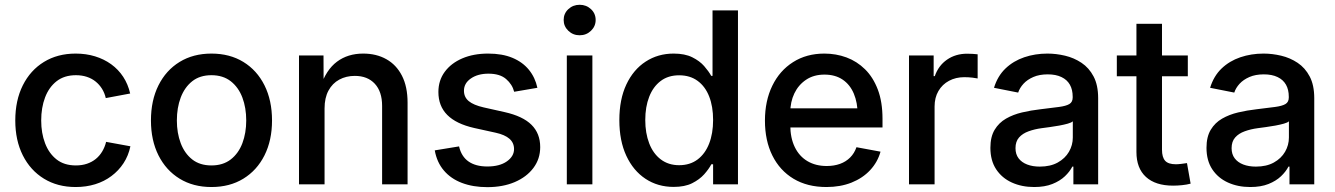

<svg xmlns="http://www.w3.org/2000/svg" viewBox="-20 -771 5585 803"><path d="M296.4 11.2Q220.7 11.2 163.8 -23.7Q106.9 -58.6 75.4 -121.3Q43.9 -184.1 43.9 -267.1Q43.9 -351.1 75.4 -414.1Q106.9 -477.1 163.8 -512Q220.7 -546.9 296.4 -546.9Q339.8 -546.9 377.4 -535.4Q415 -523.9 445.1 -502.2Q475.1 -480.5 495.4 -449.5Q515.6 -418.5 524.4 -379.9L422.4 -360.8Q417.5 -382.3 406.5 -399.9Q395.5 -417.5 379.6 -430.2Q363.8 -442.9 343 -449.7Q322.3 -456.5 297.4 -456.5Q249 -456.5 216.8 -431.4Q184.6 -406.2 168.5 -363.5Q152.3 -320.8 152.3 -267.1Q152.3 -214.4 168.5 -171.9Q184.6 -129.4 216.6 -104.2Q248.5 -79.1 297.4 -79.1Q322.8 -79.1 343.8 -86.2Q364.7 -93.3 380.6 -106.2Q396.5 -119.1 407.5 -137.5Q418.5 -155.8 423.8 -177.7L525.4 -159.2Q517.1 -119.6 496.6 -88.4Q476.1 -57.1 446 -34.7Q416 -12.2 378.2 -0.5Q340.3 11.2 296.4 11.2Z M864.3 11.2Q788.1 11.2 731.2 -23.7Q674.3 -58.6 642.8 -121.3Q611.3 -184.1 611.3 -267.1Q611.3 -351.1 642.8 -414.1Q674.3 -477.1 731.2 -512Q788.1 -546.9 864.3 -546.9Q940.9 -546.9 997.8 -512Q1054.7 -477.1 1086.2 -414.1Q1117.7 -351.1 1117.7 -267.1Q1117.7 -184.1 1086.2 -121.3Q1054.7 -58.6 997.8 -23.7Q940.9 11.2 864.3 11.2ZM864.3 -79.1Q912.6 -79.1 945.1 -104.2Q977.5 -129.4 993.7 -172.1Q1009.8 -214.8 1009.8 -267.1Q1009.8 -320.3 993.7 -363Q977.5 -405.8 945.1 -431.2Q912.6 -456.5 864.3 -456.5Q815.9 -456.5 783.9 -431.2Q752 -405.8 735.8 -363Q719.7 -320.3 719.7 -267.1Q719.7 -214.8 735.8 -172.1Q752 -129.4 783.9 -104.2Q815.9 -79.1 864.3 -79.1Z M1337.4 -317.4V0H1230.5V-539.1H1333L1333.5 -406.7H1319.8Q1343.8 -479 1389.2 -512.9Q1434.6 -546.9 1499 -546.9Q1554.2 -546.9 1595.9 -523.4Q1637.7 -500 1661.1 -454.3Q1684.6 -408.7 1684.6 -341.3V0H1578.1V-328.1Q1578.1 -387.7 1547.6 -420.7Q1517.1 -453.6 1463.9 -453.6Q1427.7 -453.6 1398.9 -438Q1370.1 -422.4 1353.8 -392.1Q1337.4 -361.8 1337.4 -317.4Z M2018.1 11.7Q1958.5 11.7 1912.1 -5.9Q1865.7 -23.4 1836.4 -57.9Q1807.1 -92.3 1798.3 -142.1L1899.9 -158.7Q1909.7 -116.2 1939.7 -95.5Q1969.7 -74.7 2018.1 -74.7Q2069.3 -74.7 2099.6 -95.9Q2129.9 -117.2 2129.9 -147.5Q2129.9 -173.8 2110.6 -190.7Q2091.3 -207.5 2053.7 -215.8L1962.9 -235.8Q1887.7 -252.9 1850.6 -290.3Q1813.5 -327.6 1813.5 -386.2Q1813.5 -434.6 1840.1 -470.7Q1866.7 -506.8 1913.6 -526.9Q1960.4 -546.9 2021.5 -546.9Q2080.6 -546.9 2123.3 -529.1Q2166 -511.2 2192.1 -479Q2218.3 -446.8 2227.5 -403.8L2130.4 -387.2Q2122.6 -418 2096.7 -440.4Q2070.8 -462.9 2022.9 -462.9Q1978.5 -462.9 1949.5 -442.9Q1920.4 -422.9 1920.4 -391.6Q1920.4 -364.7 1940.4 -348.1Q1960.4 -331.5 2002.9 -321.8L2090.3 -302.2Q2166.5 -285.2 2202.9 -249Q2239.3 -212.9 2239.3 -155.8Q2239.3 -106.4 2210.9 -68.6Q2182.6 -30.8 2132.8 -9.5Q2083 11.7 2018.1 11.7Z M2350.6 0V-539.1H2457.5V0ZM2404.3 -623.5Q2376.5 -623.5 2356.9 -642.3Q2337.4 -661.1 2337.4 -687.5Q2337.4 -714.4 2356.9 -732.7Q2376.5 -751 2404.3 -751Q2432.1 -751 2451.7 -732.7Q2471.2 -714.4 2471.2 -687.5Q2471.2 -661.1 2451.7 -642.3Q2432.1 -623.5 2404.3 -623.5Z M2797.4 10.7Q2731 10.7 2679.7 -23.2Q2628.4 -57.1 2599.4 -119.6Q2570.3 -182.1 2570.3 -268.6Q2570.3 -355.5 2599.6 -417.7Q2628.9 -480 2680.4 -513.4Q2731.9 -546.9 2797.4 -546.9Q2844.2 -546.9 2875.2 -531.5Q2906.2 -516.1 2925 -494.6Q2943.8 -473.1 2954.6 -453.6H2960V-727.5H3066.4V0H2962.4V-84H2955.1Q2944.3 -63.5 2924.8 -41.7Q2905.3 -20 2874.5 -4.6Q2843.8 10.7 2797.4 10.7ZM2820.3 -80.1Q2865.7 -80.1 2897.5 -104Q2929.2 -127.9 2945.8 -170.4Q2962.4 -212.9 2962.4 -269Q2962.4 -325.7 2946 -367.4Q2929.7 -409.2 2897.9 -432.6Q2866.2 -456.1 2820.3 -456.1Q2774.4 -456.1 2742.9 -432.1Q2711.4 -408.2 2695.1 -366.2Q2678.7 -324.2 2678.7 -269Q2678.7 -214.4 2695.1 -171.6Q2711.4 -128.9 2743.4 -104.5Q2775.4 -80.1 2820.3 -80.1Z M3436.5 11.2Q3356.4 11.2 3298.8 -23.4Q3241.2 -58.1 3210.2 -120.6Q3179.2 -183.1 3179.2 -266.6Q3179.2 -349.1 3210 -412.4Q3240.7 -475.6 3296.9 -511.2Q3353 -546.9 3427.7 -546.9Q3476.6 -546.9 3520.3 -530.8Q3564 -514.6 3597.9 -481.2Q3631.8 -447.8 3651.4 -396.2Q3670.9 -344.7 3670.9 -273.9V-237.8H3235.8V-317.9H3615.7L3566.9 -292Q3566.9 -341.3 3551 -379.2Q3535.2 -417 3504.2 -438Q3473.1 -459 3428.2 -459Q3383.3 -459 3351.3 -437.5Q3319.3 -416 3302.2 -380.4Q3285.2 -344.7 3285.2 -300.8V-248.5Q3285.2 -194.3 3304 -155.8Q3322.8 -117.2 3357.2 -96.9Q3391.6 -76.7 3437.5 -76.7Q3468.3 -76.7 3493.2 -85.7Q3518.1 -94.7 3535.6 -112.3Q3553.2 -129.9 3562 -155.3L3662.6 -136.7Q3650.4 -92.8 3619.1 -59.3Q3587.9 -25.9 3541.3 -7.3Q3494.6 11.2 3436.5 11.2Z M3781.7 0V-539.1H3884.8V-452.6H3889.6Q3904.8 -496.6 3940.7 -521.5Q3976.6 -546.4 4024.9 -546.4Q4035.6 -546.4 4048.1 -545.7Q4060.5 -544.9 4068.8 -543.9V-442.9Q4063 -444.3 4046.6 -446.3Q4030.3 -448.2 4012.7 -448.2Q3977.5 -448.2 3949.2 -433.1Q3920.9 -418 3904.8 -390.4Q3888.7 -362.8 3888.7 -325.7V0Z M4305.2 11.2Q4253.4 11.2 4211.9 -7.6Q4170.4 -26.4 4146.2 -63Q4122.1 -99.6 4122.1 -152.8Q4122.1 -198.7 4139.9 -228.3Q4157.7 -257.8 4187.5 -274.9Q4217.3 -292 4254.6 -300.8Q4292 -309.6 4331.1 -314Q4379.4 -319.8 4408.9 -323.7Q4438.5 -327.6 4452.4 -335.9Q4466.3 -344.2 4466.3 -363.3V-366.2Q4466.3 -396 4454.6 -416.7Q4442.9 -437.5 4419.4 -448.7Q4396 -460 4361.8 -460Q4327.1 -460 4301.8 -449Q4276.4 -438 4260.5 -420.7Q4244.6 -403.3 4238.3 -383.8L4137.2 -403.8Q4152.3 -453.1 4185.3 -484.6Q4218.3 -516.1 4263.7 -531.5Q4309.1 -546.9 4360.8 -546.9Q4397 -546.9 4434.3 -538.1Q4471.7 -529.3 4503.2 -508.3Q4534.7 -487.3 4553.7 -451.2Q4572.8 -415 4572.8 -360.4V0H4469.2V-74.2H4464.8Q4454.1 -53.2 4433.6 -33.7Q4413.1 -14.2 4381.3 -1.5Q4349.6 11.2 4305.2 11.2ZM4328.6 -74.2Q4373 -74.2 4403.8 -91.3Q4434.6 -108.4 4450.7 -136.2Q4466.8 -164.1 4466.8 -195.8V-263.7Q4461.4 -258.3 4445.8 -253.9Q4430.2 -249.5 4410.2 -245.8Q4390.1 -242.2 4370.6 -239.5Q4351.1 -236.8 4336.4 -234.9Q4307.1 -231 4282 -221.9Q4256.8 -212.9 4241.9 -196Q4227.1 -179.2 4227.1 -151.4Q4227.1 -126 4240 -108.9Q4252.9 -91.8 4275.9 -83Q4298.8 -74.2 4328.6 -74.2Z M4947.8 -539.1V-452.1H4650.9V-539.1ZM4732.9 -671.4H4839.8V-145Q4839.8 -113.3 4853 -98.6Q4866.2 -84 4897.9 -84Q4907.2 -84 4920.9 -85.7Q4934.6 -87.4 4944.3 -88.9L4959.5 -2.9Q4942.9 1.5 4923.8 3.4Q4904.8 5.4 4886.2 5.4Q4812.5 5.4 4772.7 -31Q4732.9 -67.4 4732.9 -135.3Z M5209 11.2Q5157.2 11.2 5115.7 -7.6Q5074.2 -26.4 5050 -63Q5025.9 -99.6 5025.9 -152.8Q5025.9 -198.7 5043.7 -228.3Q5061.5 -257.8 5091.3 -274.9Q5121.1 -292 5158.4 -300.8Q5195.8 -309.6 5234.9 -314Q5283.2 -319.8 5312.7 -323.7Q5342.3 -327.6 5356.2 -335.9Q5370.1 -344.2 5370.1 -363.3V-366.2Q5370.1 -396 5358.4 -416.7Q5346.7 -437.5 5323.2 -448.7Q5299.8 -460 5265.6 -460Q5231 -460 5205.6 -449Q5180.2 -438 5164.3 -420.7Q5148.4 -403.3 5142.1 -383.8L5041 -403.8Q5056.2 -453.1 5089.1 -484.6Q5122.1 -516.1 5167.5 -531.5Q5212.9 -546.9 5264.6 -546.9Q5300.8 -546.9 5338.1 -538.1Q5375.5 -529.3 5407 -508.3Q5438.5 -487.3 5457.5 -451.2Q5476.6 -415 5476.6 -360.4V0H5373V-74.2H5368.7Q5357.9 -53.2 5337.4 -33.7Q5316.9 -14.2 5285.2 -1.5Q5253.4 11.2 5209 11.2ZM5232.4 -74.2Q5276.9 -74.2 5307.6 -91.3Q5338.4 -108.4 5354.5 -136.2Q5370.6 -164.1 5370.6 -195.8V-263.7Q5365.2 -258.3 5349.6 -253.9Q5334 -249.5 5314 -245.8Q5293.9 -242.2 5274.4 -239.5Q5254.9 -236.8 5240.2 -234.9Q5210.9 -231 5185.8 -221.9Q5160.6 -212.9 5145.8 -196Q5130.9 -179.2 5130.9 -151.4Q5130.9 -126 5143.8 -108.9Q5156.7 -91.8 5179.7 -83Q5202.6 -74.2 5232.4 -74.2Z"/></svg>

Font: Inter 18pt Medium
Style: Regular
Weight: 500
Designer: Rasmus Andersson
Foundry: rsms
Version: Version 4.001;git-66647c0bb